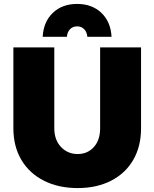

<svg xmlns="http://www.w3.org/2000/svg" viewBox="-20 -942 785 976"><path d="M375 -159Q425 -159 457 -194.5Q489 -230 489 -290V-701H697V-290Q697 -198 657.5 -129.5Q618 -61 545 -23.5Q472 14 375 14Q277 14 203 -23.5Q129 -61 88.5 -129.5Q48 -198 48 -290V-701H256V-290Q256 -231 290 -195Q324 -159 375 -159ZM197 -755Q201 -831 248.5 -876.5Q296 -922 372 -922Q448 -922 495.5 -876.5Q543 -831 547 -755H424Q422 -779 408 -793.5Q394 -808 372 -808Q350 -808 336 -793.5Q322 -779 320 -755Z"/></svg>

Font: Gontserrat ExtraBold
Style: Regular
Weight: 800
Designer: Julieta Ulanovsky
Foundry: Julieta Ulanovsky
Version: Version 6.001